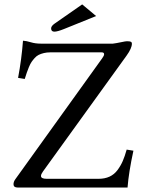

<svg xmlns="http://www.w3.org/2000/svg" viewBox="-20 -840 644 860"><path d="M551.3 0H59.6Q40.5 0 40.5 -14.6Q40.5 -26.4 49.3 -38.1L437.5 -578.6Q446.3 -590.3 446.3 -597.2Q446.3 -605.5 435.5 -605.5H205.1Q189.5 -605.5 176.3 -602.3Q163.1 -599.1 153.3 -594.2Q143.6 -589.4 135.3 -580.1Q127 -570.8 121.3 -562.5Q115.7 -554.2 109.6 -539.8Q103.5 -525.4 100.1 -514.9Q96.7 -504.4 90.8 -486.3L61 -491.2Q76.7 -574.7 83 -657.7Q98.6 -656.7 118.4 -650.6Q138.2 -644.5 164.1 -644.5H485.4Q501.5 -646.5 522 -650.9Q542.5 -655.3 548.3 -655.3Q562 -655.3 566.4 -652.8Q570.8 -650.4 570.8 -644.5Q570.8 -624 546.9 -590.8L172.4 -71.8Q163.6 -59.6 163.6 -51.8Q163.6 -39.1 189 -39.1H421.9Q449.2 -39.1 470.5 -48.8Q491.7 -58.6 506.1 -77.9Q520.5 -97.2 529.8 -118.7Q539.1 -140.1 547.4 -169.9L577.6 -165Q556.6 -68.4 551.3 0ZM348.1 -820.3 410.6 -768.1 266.6 -710Q237.3 -698.2 223.6 -698.2Q209 -698.2 209 -712.9Q209 -723.1 224.1 -733.9Z"/></svg>

Font: Libertinage
Style: l
Weight: 400
Designer: OSP
Foundry: OSP
Version: Version 1.0; 2008; OFL relea